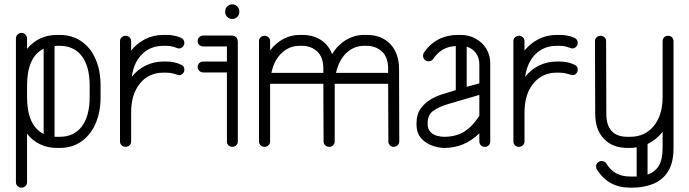

<svg xmlns="http://www.w3.org/2000/svg" viewBox="-20 -673 3160 880"><path d="M104 162Q104 173 96.5 180Q89 187 78 187Q68 187 60.5 180Q53 173 53 162V-496Q53 -507 60.5 -514.5Q68 -522 78 -522Q89 -522 96.5 -514.5Q104 -507 104 -496V-449Q128 -479 163 -496Q198 -513 242 -513H253Q310 -513 352.5 -484Q395 -455 418 -402.5Q441 -350 441 -280V-229Q441 -159 418 -106.5Q395 -54 353 -24.5Q311 5 253 5H242Q198 5 163 -12Q128 -29 104 -60ZM391 -280Q391 -369 355 -416Q319 -463 253 -463H242Q236 -463 230 -462V-46Q236 -46 242 -46H253Q319 -46 355 -93.5Q391 -141 391 -229ZM104 -229Q104 -97 180 -59V-450Q104 -412 104 -280Z M581 -25Q581 -14 573.5 -7Q566 0 555 0Q545 0 537.5 -7Q530 -14 530 -25V-484Q530 -495 537.5 -502Q545 -509 555 -509Q566 -509 573.5 -502Q581 -495 581 -484V-441Q607 -474 645 -493.5Q683 -513 729 -513H741Q780 -513 809 -500Q825 -493 825 -476Q825 -465 816.5 -457.5Q808 -450 798 -451Q786 -455 773 -459Q760 -463 741 -463H729Q670 -463 631.5 -425Q593 -387 584 -321Q610 -354 647.5 -372.5Q685 -391 729 -391H741Q779 -391 809 -377Q825 -370 825 -354Q825 -342 816.5 -334.5Q808 -327 798 -329Q786 -332 773 -336Q760 -340 741 -340H729Q662 -340 621.5 -290.5Q581 -241 581 -157Z M912 -341Q901 -341 893.5 -348Q886 -355 886 -366Q886 -377 893.5 -384Q901 -391 912 -391H1020V-460H912Q901 -460 893.5 -467Q886 -474 886 -485Q886 -496 893.5 -503Q901 -510 912 -510H1039Q1070 -510 1070 -480V-25Q1070 -14 1062.5 -7Q1055 0 1044 0Q1034 0 1027 -7Q1020 -14 1020 -25V-341ZM1012 -620Q1012 -634 1021.5 -643.5Q1031 -653 1045 -653Q1058 -653 1067.5 -643.5Q1077 -634 1077 -620V-618Q1077 -605 1067.5 -595.5Q1058 -586 1045 -586Q1031 -586 1021.5 -595.5Q1012 -605 1012 -618Z M1218 -25Q1218 -14 1210.5 -7Q1203 0 1192 0Q1182 0 1174.5 -7Q1167 -14 1167 -25V-484Q1167 -495 1174.5 -502Q1182 -509 1192 -509Q1203 -509 1210.5 -502Q1218 -495 1218 -484V-442Q1243 -475 1278 -494Q1313 -513 1353 -513H1365Q1415 -513 1450.5 -490Q1486 -467 1502 -425Q1527 -466 1565.5 -489.5Q1604 -513 1649 -513H1660Q1729 -513 1769 -471Q1809 -429 1809 -356L1810 -25Q1810 -14 1802.5 -7Q1795 0 1784 0Q1774 0 1767 -7Q1760 -14 1760 -25L1759 -289H1514Q1514 -285 1514 -280V-25Q1514 -14 1506.5 -7Q1499 0 1488 0Q1478 0 1470.5 -7Q1463 -14 1463 -25L1462 -289H1218Q1218 -285 1218 -280ZM1649 -463Q1602 -463 1567.5 -430Q1533 -397 1520 -339H1759V-356Q1759 -411 1730.5 -437Q1702 -463 1659 -463ZM1353 -463Q1306 -463 1271 -430Q1236 -397 1224 -339H1462V-356Q1462 -411 1434 -437Q1406 -463 1363 -463Z M2227 -25Q2227 -14 2220 -7Q2213 0 2202 0Q2191 0 2184 -7Q2177 -14 2177 -25V-62Q2109 5 2016 5H2015Q1992 5 1962.5 -5Q1933 -15 1911 -38.5Q1889 -62 1889 -105V-108Q1889 -149 1908.5 -176Q1928 -203 1957.5 -219.5Q1987 -236 2017 -244L2069 -260V-462Q2002 -459 1965 -402Q1957 -392 1944 -392Q1933 -392 1926 -399.5Q1919 -407 1919 -417Q1919 -426 1923 -432Q1979 -513 2080 -513H2091Q2129 -513 2160 -496Q2191 -479 2209 -449.5Q2227 -420 2227 -382ZM2177 -377Q2177 -408 2161.5 -429.5Q2146 -451 2119 -459V-275L2177 -291ZM2015 -46H2016Q2066 -46 2104 -67.5Q2142 -89 2177 -142V-238L2030 -195Q1993 -184 1966.5 -165.5Q1940 -147 1940 -108V-105Q1940 -81 1953 -68Q1966 -55 1983.5 -50.5Q2001 -46 2015 -46Z M2384 -25Q2384 -14 2376.5 -7Q2369 0 2358 0Q2348 0 2340.5 -7Q2333 -14 2333 -25V-484Q2333 -495 2340.5 -502Q2348 -509 2358 -509Q2369 -509 2376.5 -502Q2384 -495 2384 -484V-441Q2410 -474 2448 -493.5Q2486 -513 2532 -513H2544Q2583 -513 2612 -500Q2628 -493 2628 -476Q2628 -465 2619.5 -457.5Q2611 -450 2601 -451Q2589 -455 2576 -459Q2563 -463 2544 -463H2532Q2473 -463 2434.5 -425Q2396 -387 2387 -321Q2413 -354 2450.5 -372.5Q2488 -391 2532 -391H2544Q2582 -391 2612 -377Q2628 -370 2628 -354Q2628 -342 2619.5 -334.5Q2611 -327 2601 -329Q2589 -332 2576 -336Q2563 -340 2544 -340H2532Q2465 -340 2424.5 -290.5Q2384 -241 2384 -157Z M2716 104Q2712 98 2712 90Q2712 80 2719.5 72.5Q2727 65 2738 65Q2751 65 2759 76Q2794 136 2867 136H2879Q2889 136 2898 136V2Q2883 5 2868 5H2856Q2787 5 2747.5 -37Q2708 -79 2708 -152L2707 -484Q2707 -495 2714.5 -502Q2722 -509 2732 -509Q2743 -509 2750.5 -502Q2758 -495 2758 -484L2759 -152Q2759 -46 2856 -46H2868Q2936 -46 2976.5 -95.5Q3017 -145 3017 -229V-484Q3017 -495 3024 -502Q3031 -509 3042 -509Q3053 -509 3060 -502Q3067 -495 3067 -484V5Q3067 74 3041 114Q3015 154 2972 170.5Q2929 187 2879 187H2867Q2768 187 2716 104ZM3017 5V-69Q2988 -32 2948 -13V127Q2981 116 2999 87.5Q3017 59 3017 5Z"/></svg>

Font: Libertine Sup
Style: Regular
Weight: 400
Designer: Bastien Sozeau
Foundry: NBR — Bastien Sozeau
Version: Version 2.003; ttfautohint (v1.8.4.7-5d5b);gftools[0.9.33]